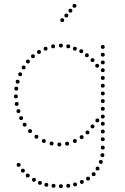

<svg xmlns="http://www.w3.org/2000/svg" viewBox="-20 -752 647 990"><path d="M301 -638Q291 -638 291 -648Q291 -658 301 -658Q311 -658 311 -648Q311 -638 301 -638ZM322 -662Q312 -662 312 -672Q312 -682 322 -682Q332 -682 332 -672Q332 -662 322 -662ZM343 -687Q333 -687 333 -697Q333 -707 343 -707Q353 -707 353 -697Q353 -687 343 -687ZM364 -712Q354 -712 354 -722Q354 -732 364 -732Q374 -732 374 -722Q374 -712 364 -712ZM366 -35Q376 -35 376 -25Q376 -15 366 -15Q356 -15 356 -25Q356 -35 366 -35ZM326 -21Q336 -21 336 -11Q336 -1 326 -1Q316 -1 316 -11Q316 -21 326 -21ZM286 -17Q296 -17 296 -7Q296 3 286 3Q276 3 276 -7Q276 -17 286 -17ZM246 -22Q256 -22 256 -12Q256 -2 246 -2Q236 -2 236 -12Q236 -22 246 -22ZM206 -35Q216 -35 216 -25Q216 -15 206 -15Q196 -15 196 -25Q196 -35 206 -35ZM401 -55Q411 -55 411 -45Q411 -35 401 -35Q391 -35 391 -45Q391 -55 401 -55ZM168 -57Q178 -57 178 -47Q178 -37 168 -37Q158 -37 158 -47Q158 -57 168 -57ZM431 -79Q441 -79 441 -69Q441 -59 431 -59Q421 -59 421 -69Q421 -79 431 -79ZM135 -86Q145 -86 145 -76Q145 -66 135 -66Q125 -66 125 -76Q125 -86 135 -86ZM89 -153Q99 -153 99 -143Q99 -133 89 -133Q79 -133 79 -143Q79 -153 89 -153ZM75 -189Q85 -189 85 -179Q85 -169 75 -169Q65 -169 65 -179Q65 -189 75 -189ZM62 -265Q72 -265 72 -255Q72 -245 62 -245Q52 -245 52 -255Q52 -265 62 -265ZM64 -305Q74 -305 74 -295Q74 -285 64 -285Q54 -285 54 -295Q54 -305 64 -305ZM71 -341Q81 -341 81 -331Q81 -321 71 -321Q61 -321 61 -331Q61 -341 71 -341ZM84 -379Q94 -379 94 -369Q94 -359 84 -359Q74 -359 74 -369Q74 -379 84 -379ZM102 -414Q112 -414 112 -404Q112 -394 102 -394Q92 -394 92 -404Q92 -414 102 -414ZM457 -452Q467 -452 467 -442Q467 -432 457 -432Q447 -432 447 -442Q447 -452 457 -452ZM124 -445Q134 -445 134 -435Q134 -425 124 -425Q114 -425 114 -435Q114 -445 124 -445ZM399 -498Q409 -498 409 -488Q409 -478 399 -478Q389 -478 389 -488Q389 -498 399 -498ZM366 -511Q376 -511 376 -501Q376 -491 366 -491Q356 -491 356 -501Q356 -511 366 -511ZM215 -511Q225 -511 225 -501Q225 -491 215 -491Q205 -491 205 -501Q205 -511 215 -511ZM181 -494Q191 -494 191 -484Q191 -474 181 -474Q171 -474 171 -484Q171 -494 181 -494ZM510 -280Q520 -280 520 -270Q520 -260 510 -260Q500 -260 500 -270Q500 -280 510 -280ZM510 -320Q520 -320 520 -310Q520 -300 510 -300Q500 -300 500 -310Q500 -320 510 -320ZM510 -360Q520 -360 520 -350Q520 -340 510 -340Q500 -340 500 -350Q500 -360 510 -360ZM510 -400Q520 -400 520 -390Q520 -380 510 -380Q500 -380 500 -390Q500 -400 510 -400ZM510 -440Q520 -440 520 -430Q520 -420 510 -420Q500 -420 500 -430Q500 -440 510 -440ZM510 -480Q520 -480 520 -470Q520 -460 510 -460Q500 -460 500 -470Q500 -480 510 -480ZM510 -520Q520 -520 520 -510Q520 -500 510 -500Q500 -500 500 -510Q500 -520 510 -520ZM508 38Q518 38 518 48Q518 58 508 58Q498 58 498 48Q498 38 508 38ZM510 -1Q520 -1 520 9Q520 19 510 19Q500 19 500 9Q500 -1 510 -1ZM510 -44Q520 -44 520 -34Q520 -24 510 -24Q500 -24 500 -34Q500 -44 510 -44ZM510 -124Q520 -124 520 -114Q520 -104 510 -104Q500 -104 500 -114Q500 -124 510 -124ZM510 -161Q520 -161 520 -151Q520 -141 510 -141Q500 -141 500 -151Q500 -161 510 -161ZM510 -201Q520 -201 520 -191Q520 -181 510 -181Q500 -181 500 -191Q500 -201 510 -201ZM510 -241Q520 -241 520 -231Q520 -221 510 -221Q500 -221 500 -231Q500 -241 510 -241ZM434 159Q444 159 444 169Q444 179 434 179Q424 179 424 169Q424 159 434 159ZM463 136Q473 136 473 146Q473 156 463 156Q453 156 453 146Q453 136 463 136ZM483 107Q493 107 493 117Q493 127 483 127Q473 127 473 117Q473 107 483 107ZM500 73Q510 73 510 83Q510 93 500 93Q490 93 490 83Q490 73 500 73ZM510 -84Q520 -84 520 -74Q520 -64 510 -64Q500 -64 500 -74Q500 -84 510 -84ZM107 -119Q117 -119 117 -109Q117 -99 107 -99Q97 -99 97 -109Q97 -119 107 -119ZM66 -226Q76 -226 76 -216Q76 -206 66 -206Q56 -206 56 -216Q56 -226 66 -226ZM457 -110Q467 -110 467 -100Q467 -90 457 -90Q447 -90 447 -100Q447 -110 457 -110ZM482 -141Q492 -141 492 -131Q492 -121 482 -121Q472 -121 472 -131Q472 -141 482 -141ZM481 -423Q491 -423 491 -413Q491 -403 481 -403Q471 -403 471 -413Q471 -423 481 -423ZM294 -527Q304 -527 304 -517Q304 -507 294 -507Q284 -507 284 -517Q284 -527 294 -527ZM332 -523Q342 -523 342 -513Q342 -503 332 -503Q322 -503 322 -513Q322 -523 332 -523ZM428 -477Q438 -477 438 -467Q438 -457 428 -457Q418 -457 418 -467Q418 -477 428 -477ZM254 -523Q264 -523 264 -513Q264 -503 254 -503Q244 -503 244 -513Q244 -523 254 -523ZM150 -472Q160 -472 160 -462Q160 -452 150 -452Q140 -452 140 -462Q140 -472 150 -472ZM402 176Q412 176 412 186Q412 196 402 196Q392 196 392 186Q392 176 402 176ZM367 189Q377 189 377 199Q377 209 367 209Q357 209 357 199Q357 189 367 189ZM332 196Q342 196 342 206Q342 216 332 216Q322 216 322 206Q322 196 332 196ZM294 198Q304 198 304 208Q304 218 294 218Q284 218 284 208Q284 198 294 198ZM256 196Q266 196 266 206Q266 216 256 216Q246 216 246 206Q246 196 256 196ZM219 191Q229 191 229 201Q229 211 219 211Q209 211 209 201Q209 191 219 191ZM186 181Q196 181 196 191Q196 201 186 201Q176 201 176 191Q176 181 186 181ZM155 165Q165 165 165 175Q165 185 155 185Q145 185 145 175Q145 165 155 165ZM123 143Q133 143 133 153Q133 163 123 163Q113 163 113 153Q113 143 123 143ZM98 118Q108 118 108 128Q108 138 98 138Q88 138 88 128Q88 118 98 118ZM76 88Q86 88 86 98Q86 108 76 108Q66 108 66 98Q66 88 76 88Z"/></svg>

Font: Raleway Dots 
Style: Regular
Weight: 400
Version: Version 1.000